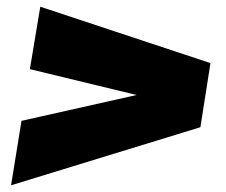

<svg xmlns="http://www.w3.org/2000/svg" viewBox="-20 -599 674 572"><path d="M577 -220 13 -47 44 -239 387 -316 69 -393 100 -579 607 -411Z"/></svg>

Font: Georama Extended Black
Style: Italic
Weight: 900
Width: 7
Italic angle: -9°
Designer: Jean-Baptiste Levee
Foundry: Production Type
Version: Version 1.000